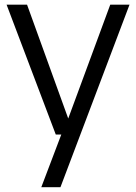

<svg xmlns="http://www.w3.org/2000/svg" viewBox="-20 -562 569 802"><path d="M213 0 7.5 -542.5H93L265 -67L440.5 -542.5H521L232.5 220H152.5L236 0Z"/></svg>

Font: Encode Sans
Style: Regular
Weight: 400
Designer: Multiple Designers
Foundry: Impallari Type
Version: Version 3.002; ttfautohint (v1.8.3) -l 8 -r 50 -G 200 -x 14 